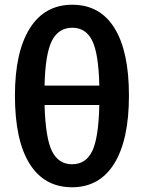

<svg xmlns="http://www.w3.org/2000/svg" viewBox="-20 -775 608 810"><path d="M524 -372Q524 -185 462 -85Q400 15 284 15Q167 15 105 -84Q43 -183 43 -372Q43 -555 105.5 -655Q168 -755 285 -755Q402 -755 463 -656.5Q524 -558 524 -372ZM285 -658Q227 -658 199 -603Q171 -548 168 -414H399Q396 -549 369 -603.5Q342 -658 285 -658ZM284 -82Q342 -82 369 -137.5Q396 -193 399 -332H168Q172 -192 199.5 -137Q227 -82 284 -82Z"/></svg>

Font: FiraGO Medium
Style: Regular
Weight: 500
Designer: bBox Type
Foundry: bBox Type GmbH
Version: Version 1.001;PS 001.001;hotconv 1.0.88;makeotf.lib2.5.64775